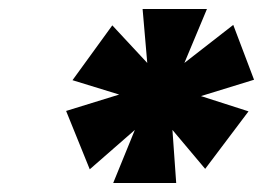

<svg xmlns="http://www.w3.org/2000/svg" viewBox="-20 -764 601 424"><path d="M437 -744.1 387.2 -625 495.1 -709 541 -587.9 423.8 -551.8 528.8 -518.1 433.1 -391.1 360.8 -477.1 369.1 -359.9H230L277.8 -477.1L178.2 -390.1L126 -519L243.2 -555.2L140.1 -586.9L228 -708L305.2 -625L294.9 -744.1Z"/></svg>

Font: SVN-Poppins Black
Style: Italic
Weight: 900
Italic angle: -10°
Designer: Ninad Kale (Devanagari), Jonny Pinhorn (Latin)
Foundry: Indian Type Foundry
Version: Version 3.002 2017